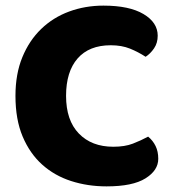

<svg xmlns="http://www.w3.org/2000/svg" viewBox="-20 -645 611 683"><path d="M374 -484Q297 -484 256 -437Q215 -390 215 -304Q215 -217 260.5 -170Q306 -123 383 -123Q424 -123 452.5 -134Q481 -145 507 -159Q524 -145 533.5 -125.5Q543 -106 543 -80Q543 -39 497.5 -10.5Q452 18 359 18Q292 18 233 -1Q174 -20 130 -59.5Q86 -99 60.5 -159.5Q35 -220 35 -304Q35 -382 59.5 -441.5Q84 -501 126.5 -542Q169 -583 226 -604Q283 -625 348 -625Q440 -625 490.5 -595Q541 -565 541 -518Q541 -492 528 -473Q515 -454 498 -443Q472 -460 442.5 -472Q413 -484 374 -484Z"/></svg>

Font: Baloo Tamma
Style: Regular
Weight: 400
Designer: Divya Kowshik and Ek Type
Foundry: Ek Type
Version: Version 1.443;PS 1.000;hotconv 16.6.51;makeotf.lib2.5.65220;